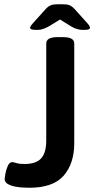

<svg xmlns="http://www.w3.org/2000/svg" viewBox="-20 -878 444 905"><path d="M156 -737Q135 -737 128.5 -739.5Q122 -742 122 -747Q122 -750 125 -755.5Q128 -761 141 -775L195 -835Q207 -848 219 -853Q231 -858 253 -858H273Q296 -858 307.5 -853.5Q319 -849 332 -835L385 -776Q399 -761 401.5 -755.5Q404 -750 404 -747Q404 -742 398 -739.5Q392 -737 371 -737Q344 -737 318 -752L263 -786L209 -753Q196 -746 183 -741.5Q170 -737 156 -737ZM118 7Q107 7 88 6Q69 5 49 1Q29 -3 15.5 -11.5Q2 -20 2 -34Q2 -40 5.5 -59Q9 -78 16.5 -95.5Q24 -113 37 -114Q43 -114 57 -109.5Q71 -105 95 -105Q150 -105 174 -131.5Q198 -158 198 -216V-673Q198 -703 251 -703H277Q330 -703 330 -673V-203Q330 -108 280.5 -50.5Q231 7 118 7Z"/></svg>

Font: Asap SemiBold
Style: Regular
Weight: 600
Designer: Pablo Cosgaya
Foundry: Omnibus-Type
Version: Version 3.001; ttfautohint (v1.8.3)